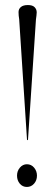

<svg xmlns="http://www.w3.org/2000/svg" viewBox="-20 -738 219 761"><path d="M90.5 -718Q109 -718 117.2 -709.5Q125.5 -701 125.5 -689Q125.5 -683 124.5 -676Q123.5 -669 122.5 -661L91 -185Q90.5 -182.5 89 -182.5Q87 -182.5 87 -185L56 -662Q53.5 -676 53.5 -690Q53.5 -702.5 62.8 -710.2Q72 -718 90.5 -718ZM86.5 3Q69.5 3 58.5 -10Q47.5 -23 47.5 -42Q47.5 -60.5 59 -73.8Q70.5 -87 86.5 -87Q104 -87 115.2 -73.5Q126.5 -60 126.5 -42Q126.5 -23 115 -10Q103.5 3 86.5 3Z"/></svg>

Font: Fraunces 144pt S000 Light
Style: Regular
Weight: 300
Version: Version 1.000; ttfautohint (v1.8.3)